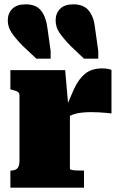

<svg xmlns="http://www.w3.org/2000/svg" viewBox="-20 -867 566 887"><path d="M419 -738 434 -631V-596H368L307 -654Q272 -690 254.5 -716Q237 -742 237 -773Q237 -805 257.5 -826Q278 -847 319 -847Q367 -847 390.5 -817.5Q414 -788 419 -738ZM199 -738 214 -631V-596H148L86 -654Q51 -690 33.5 -716Q16 -742 16 -773Q16 -805 36.5 -826Q57 -847 99 -847Q147 -847 170 -817.5Q193 -788 199 -738ZM495 -544V-343Q487 -344 471 -345.5Q455 -347 436.5 -348Q418 -349 401 -349Q383 -349 365.5 -347.5Q348 -346 333 -342.5Q318 -339 305.5 -333Q293 -327 283 -317L278 -350Q302 -413 323 -458Q344 -503 374 -527Q404 -551 452 -551Q468 -551 479.5 -548.5Q491 -546 495 -544ZM28 0V-79H30Q49 -79 59.5 -88.5Q70 -98 70 -125V-426Q70 -434 66.5 -438.5Q63 -443 55.5 -446Q48 -449 36 -452L28 -454V-543H281L296 -372L303 -374V-87Q303 -84 311.5 -82Q320 -80 334 -79.5Q348 -79 364 -79H368V0Z"/></svg>

Font: Roboto Serif 20pt Black
Style: Regular
Weight: 900
Version: Version 1.008